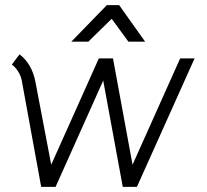

<svg xmlns="http://www.w3.org/2000/svg" viewBox="-20 -727 805 746"><path d="M26 -476 56 -516Q105 -478 118 -407L179 -87L364 -500H419L495 -87L680 -500H736L512 -1H457L381 -414L196 -1H140L64 -417Q60 -435 49 -451.5Q38 -468 26 -476ZM395 -707H443L544 -565H479L414 -654L323 -565H257Z"/></svg>

Font: Bellota Text
Style: Italic
Weight: 400
Italic angle: -7.5°
Designer: Kemie Guaida
Foundry: Kemie Guaida
Version: Version 4.001